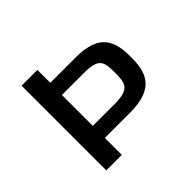

<svg xmlns="http://www.w3.org/2000/svg" viewBox="-138 -760 936 936"><g transform="rotate(-45 330.0 -292.0)"><path d="M109 0H216V-117H391C562 -117 585 -205 585 -305C585 -412 561 -495 393 -495H218V-584H109ZM216 -200V-413H367C471 -413 476 -383 476 -305C476 -233 469 -200 365 -200Z"/></g></svg>

Font: Saira UNSAM Medium SC
Style: Regular
Weight: 500
Designer: Hector Gatti with collaboration of the Omnibus-Type team
Foundry: Omnibus-Type
Version: Version 1.072;PS 001.072;hotconv 1.0.88;makeotf.lib2.5.64775